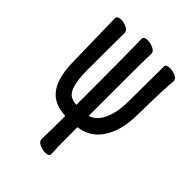

<svg xmlns="http://www.w3.org/2000/svg" viewBox="-216 -818 932 932"><g transform="rotate(45 250.0 -352.0)"><path d="M269 17Q252 17 231.5 8Q211 -1 211 -17Q213 -95 213 -178Q157 -181 124 -204Q54 -252 54 -399L48 -685Q50 -701 75 -701Q92 -701 112 -692Q132 -683 132 -667Q131 -612 131 -411Q131 -293 169 -267Q185 -256 213 -254Q213 -597 210 -705Q210 -721 237 -721Q255 -721 275 -712Q295 -703 295 -687Q295 -675 294 -649.5Q293 -624 293 -259Q327 -268 349 -305Q380 -359 380 -443L382 -686Q382 -702 410 -702Q427 -702 446.5 -693.5Q466 -685 466 -669Q460 -621 457 -431Q457 -318 408 -249Q368 -191 293 -181L294 -46Q296 -16 296 1Q296 17 269 17Z"/></g></svg>

Font: LXGW WenKai Mono TC
Style: Bold
Weight: 700
Designer: LXGW / Fontworks Inc.
Foundry: LXGW / Fontworks Inc.
Version: Version 1.330